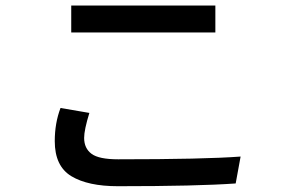

<svg xmlns="http://www.w3.org/2000/svg" viewBox="-20 -679 1040 683"><path d="M233.4 -563.5V-659.2H746.1V-563.5ZM174.8 -176.8Q174.8 -241.2 195.3 -294.9L297.9 -277.3Q279.3 -216.8 279.3 -188.5Q279.3 -151.4 305.7 -131.8Q332 -112.3 400.4 -112.3Q706.1 -112.3 835.9 -122.1L818.4 -26.4Q681.6 -16.6 399.4 -16.6Q293 -16.6 233.9 -52.2Q174.8 -87.9 174.8 -176.8Z"/></svg>

Font: Gothic A1 SemiBold
Style: Regular
Weight: 600
Version: Version 2.50